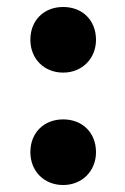

<svg xmlns="http://www.w3.org/2000/svg" viewBox="-20 -530 358 550"><path d="M161 -322C215 -322 255 -362 255 -416C255 -472 216 -510 161 -510C106 -510 67 -472 67 -416C67 -362 106 -322 161 -322ZM161 0C215 0 255 -40 255 -94C255 -150 216 -188 161 -188C106 -188 67 -150 67 -94C67 -40 106 0 161 0Z"/></svg>

Font: Barlow Condensed Black
Style: Regular
Weight: 900
Width: 3
Designer: Jeremy Tribby
Foundry: Tribby Type
Version: Version 1.422;hotconv 1.0.109;makeotfexe 2.5.65596